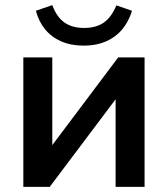

<svg xmlns="http://www.w3.org/2000/svg" viewBox="-20 -729 655 749"><path d="M71 0V-505H184V-123H154L441 -505H544V0H431V-383H462L174 0ZM307 -551Q257 -551 219 -567.5Q181 -584 156 -614.5Q131 -645 120 -687L184 -709Q201 -663 231 -641.5Q261 -620 308 -620Q355 -620 385 -641Q415 -662 434 -708L495 -687Q474 -620 425.5 -585.5Q377 -551 307 -551Z"/></svg>

Font: Mulish ExtraLight
Style: Regular
Weight: 200
Designer: Vernon Adams
Foundry: Vernon Adams
Version: Version 3.603